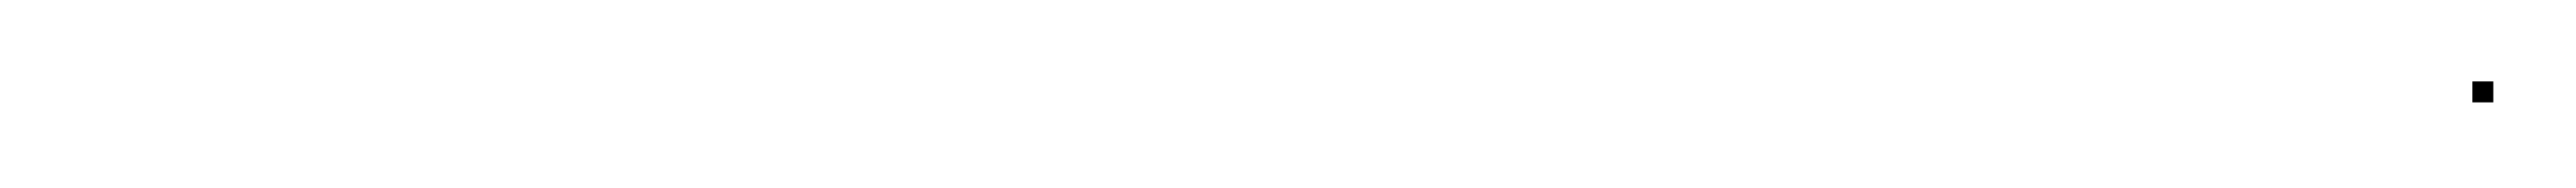

<svg xmlns="http://www.w3.org/2000/svg" viewBox="-20 -563 617 45"><path d="M572.3 -538.5H577.3V-543.5H572.3Z"/></svg>

Font: FRB American Cursive Just Endings
Style: Italic
Weight: 400
Italic angle: -25°
Version: Version 2.0;Modular Font Editor K font №1